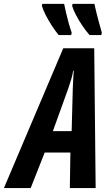

<svg xmlns="http://www.w3.org/2000/svg" viewBox="-82 -964 572 984"><path d="M-62 0 242.2 -716.8H400.9L408.2 0H275.9L278.8 -182.1H147L75.2 0ZM189 -292H285.2L291 -508.8Q292 -533.2 293 -555.4Q293.9 -577.6 295.9 -601.1H293Q289.6 -579.1 283 -557.4Q276.4 -535.6 268.1 -511.2ZM377 -784.2Q357.4 -806.6 338.9 -834.2Q320.3 -861.8 306.6 -888.4Q293 -915 287.6 -934.1L290 -944.3H401.9Q405.8 -925.8 411.1 -903.3Q416.5 -880.9 423.8 -854.2Q431.2 -827.6 439.9 -796.4L437 -784.2ZM218.8 -784.2Q201.7 -804.7 183.3 -833Q165 -861.3 151.1 -888.9Q137.2 -916.5 132.8 -934.1L134.8 -944.3H246.6Q251 -922.4 257.1 -896.2Q263.2 -870.1 270.5 -844Q277.8 -817.9 285.6 -796.4L282.7 -784.2Z"/></svg>

Font: Open Sans Condensed
Style: Italic
Weight: 400
Width: 3
Italic angle: -12°
Designer: Monotype Design Team
Foundry: Monotype Imaging Inc.
Version: Version 3.000